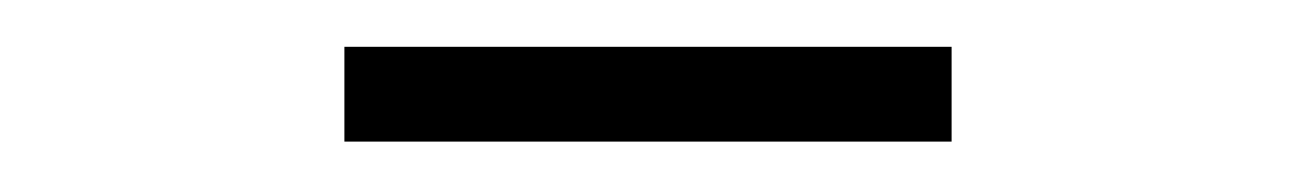

<svg xmlns="http://www.w3.org/2000/svg" viewBox="-20 -648 540 80"><path d="M123.5 -589V-628.5H376.5V-589Z"/></svg>

Font: Newsreader 14pt Light
Style: Regular
Weight: 300
Designer: Hugues Gentile
Foundry: Production Type
Version: Version 1.003